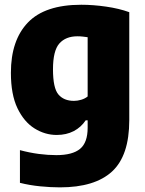

<svg xmlns="http://www.w3.org/2000/svg" viewBox="-20 -578 626 828"><path d="M238.5 230Q198.5 230 153.2 225.5Q108 221 66 210.5V69.5Q107 80.5 146.8 85.8Q186.5 91 223 91Q292.5 91 325.2 64Q358 37 358 -27V-59H349.5Q329.5 -29 297.8 -12.5Q266 4 224.5 4Q174 4 128.8 -24.2Q83.5 -52.5 55.2 -111.5Q27 -170.5 27 -264Q27 -404.5 100.5 -481Q174 -557.5 330.5 -557.5Q381.5 -557.5 437.2 -549.5Q493 -541.5 537.5 -525.5V-60Q537.5 93.5 463 161.8Q388.5 230 238.5 230ZM299 -143Q314.5 -143 330.2 -147.8Q346 -152.5 358 -162V-417.5Q348.5 -419 337.2 -420.2Q326 -421.5 314 -421.5Q263.5 -421.5 236 -390.5Q208.5 -359.5 208.5 -279Q208.5 -198 232 -170.5Q255.5 -143 299 -143Z"/></svg>

Font: Encode Sans SmCnd XBd
Style: Regular
Weight: 800
Width: 4
Designer: Multiple Designers
Foundry: Impallari Type
Version: Version 3.002; ttfautohint (v1.8.3) -l 8 -r 50 -G 200 -x 14 